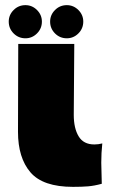

<svg xmlns="http://www.w3.org/2000/svg" viewBox="-20 -717 468 747"><path d="M50 -204 51 -546H269L267 -270Q267 -218 286 -186.5Q305 -155 347 -155Q363 -155 378 -159Q374 -122 374 -84Q374 -66 376 -2Q347 6 322.5 8Q298 10 264 10Q147 10 98.5 -46.5Q50 -103 50 -204ZM14 -633Q14 -659 33 -678Q52 -697 79 -697Q105 -697 124 -678Q143 -659 143 -633Q143 -606 124 -587Q105 -568 79 -568Q52 -568 33 -587Q14 -606 14 -633ZM175 -633Q175 -659 194 -678Q213 -697 240 -697Q266 -697 285 -678Q304 -659 304 -633Q304 -606 285 -587Q266 -568 240 -568Q213 -568 194 -587Q175 -606 175 -633Z"/></svg>

Font: Dela Gothic One
Style: Regular
Weight: 400
Designer: aratakana
Foundry: aratakana
Version: Version 1.004